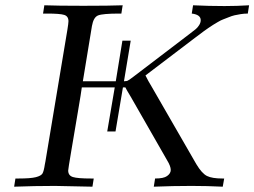

<svg xmlns="http://www.w3.org/2000/svg" viewBox="-20 -703 958 723"><path d="M33.2 0 38.1 -30.8H49.8Q95.7 -30.8 115.2 -35.9Q134.8 -41 139.9 -49.6Q145 -58.1 148.9 -84Q149.9 -90.8 150.9 -94.2L233.9 -591.8Q237.8 -615.7 237.8 -623Q237.8 -642.1 221.4 -647Q205.1 -651.9 157.2 -651.9H142.1L147 -683.1Q195.8 -681.2 293.9 -681.2Q393.1 -681.2 441.9 -683.1L437 -651.9H429.2Q367.2 -651.9 349.6 -645Q332 -638.2 326.2 -605L292 -397H416L440.9 -549.8H472.2L446.8 -397Q449.7 -397 452.4 -397.5Q455.1 -397.9 457 -397.9Q459 -397.9 460.9 -399.4Q462.9 -400.9 464.4 -401.4Q465.8 -401.9 468.5 -403.8Q471.2 -405.8 472.7 -407Q474.1 -408.2 478.5 -411.1Q482.9 -414.1 484.9 -416L693.8 -575.2Q710.9 -588.4 717 -593.3Q723.1 -598.1 729.5 -607.7Q735.8 -617.2 735.8 -627Q735.8 -647.9 702.1 -651.9L707 -683.1Q767.1 -680.2 825.2 -680.2Q872.1 -680.2 918 -683.1L913.1 -651.9Q899.9 -651.9 887 -649.9Q874 -647.9 863.5 -645.5Q853 -643.1 840.6 -637.9Q828.1 -632.8 820.1 -629.9Q812 -627 800 -619.9Q788.1 -612.8 782.5 -609.4Q776.9 -606 764.4 -597.4Q752 -588.9 748 -585.9Q744.1 -583 731 -573Q717.8 -563 714.8 -561L527.8 -418.9Q539.1 -396 549.8 -378.9L719.2 -85Q740.2 -49.8 759.5 -40.3Q778.8 -30.8 817.9 -30.8H824.2L818.8 0Q759.8 -2.9 701.2 -2.9Q630.4 -2.9 559.1 0L564 -30.8Q596.2 -30.8 608.9 -40Q623 -49.8 623 -63Q623 -77.1 608.9 -100.1L472.2 -338.9Q454.1 -368.7 452.1 -374H442.9L415 -208H383.8L412.1 -374H288.1Q286.1 -356.9 272.9 -279.5Q259.8 -202.1 248.3 -134Q236.8 -65.9 236.8 -61Q236.8 -42 254.4 -36.4Q272 -30.8 323.2 -30.8H333L328.1 0Q202.1 -2.9 187 -2.9Q110.4 -2.9 33.2 0Z"/></svg>

Font: CMU Serif Extra
Style: RomanSlanted
Weight: 500
Italic angle: -9.46001°
Version: Version 0.7.0